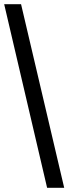

<svg xmlns="http://www.w3.org/2000/svg" viewBox="-20 -780 328 921"><path d="M206 121H288L81 -760H0Z"/></svg>

Font: Noto Serif Georgian Black
Style: Regular
Weight: 900
Designer: Monotype Design Team, Akaki Razmadze
Foundry: Google LLC
Version: Version 2.003